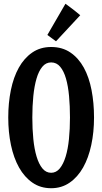

<svg xmlns="http://www.w3.org/2000/svg" viewBox="-20 -975 544 1021"><path d="M480 -350.1Q480 -272 465.3 -203.6Q450.7 -135.3 421.9 -84.2Q393.1 -33.2 350.3 -3.7Q307.6 25.9 252 25.9Q195.3 25.9 152.6 -3.7Q109.9 -33.2 81.3 -84.2Q52.7 -135.3 38.3 -203.6Q23.9 -272 23.9 -350.1Q23.9 -427.7 37.8 -496.1Q51.8 -564.5 80.1 -615.2Q108.4 -666 151.4 -695.6Q194.3 -725.1 252 -725.1Q311.5 -725.1 354.7 -695.6Q397.9 -666 425.8 -615.2Q453.6 -564.5 466.8 -496.1Q480 -427.7 480 -350.1ZM352.1 -350.1Q352.1 -410.6 347.2 -464.1Q342.3 -517.6 330.8 -557.4Q319.3 -597.2 300 -620.1Q280.8 -643.1 252 -643.1Q224.1 -643.1 205.1 -620.1Q186 -597.2 174.3 -557.4Q162.6 -517.6 157.2 -464.1Q151.9 -410.6 151.9 -350.1Q151.9 -289.1 157.2 -235.6Q162.6 -182.1 174.6 -142.3Q186.5 -102.5 205.6 -79.3Q224.6 -56.2 252 -56.2Q278.8 -56.2 297.9 -79.3Q316.9 -102.5 329.1 -142.3Q341.3 -182.1 346.7 -235.6Q352.1 -289.1 352.1 -350.1ZM328.1 -955.1Q340.3 -946.3 354.2 -935.8Q368.2 -925.3 379.9 -916Q393.6 -905.3 406.7 -894L277.8 -755.4L231.9 -789.1Z"/></svg>

Font: Rum Raisin
Style: Regular
Weight: 400
Designer: Astigmatic (AOETI)
Foundry: Astigmatic (AOETI)
Version: Version 1.000